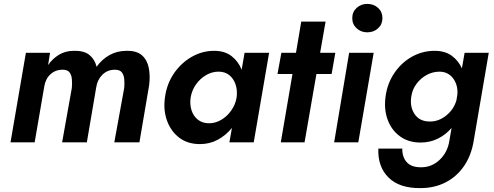

<svg xmlns="http://www.w3.org/2000/svg" viewBox="-20 -731 2536 986"><path d="M746 -294 696 0H567L618 -280Q620 -304 618 -325Q616 -346 605.5 -359.5Q595 -373 570 -373Q532 -373 506 -347.5Q480 -322 474 -282L426 0H299L349 -280Q351 -304 349 -325.5Q347 -347 336.5 -360Q326 -373 302 -373Q264 -373 238.5 -349Q213 -325 207 -285L158 0H34L113 -460H237L227 -397Q250 -430 283 -450Q316 -470 360 -470Q412 -471 439.5 -448.5Q467 -426 476 -388Q503 -426 542 -448Q581 -470 630 -470Q682 -471 709 -447Q736 -423 744 -382.5Q752 -342 746 -294Z M827 -230Q836 -299 872.5 -353Q909 -407 963.5 -438.5Q1018 -470 1080 -470Q1134 -470 1169 -443Q1204 -416 1221 -373L1236 -460H1362L1283 0H1158L1171 -74Q1140 -36 1098.5 -13.5Q1057 9 1007 9Q944 9 901 -23.5Q858 -56 838 -110.5Q818 -165 827 -230ZM959 -230Q954 -195 963.5 -165Q973 -135 996 -116.5Q1019 -98 1054 -98Q1086 -98 1116 -115.5Q1146 -133 1167.5 -163.5Q1189 -194 1195 -230Q1200 -265 1190.5 -295Q1181 -325 1159.5 -343.5Q1138 -362 1106 -363Q1071 -364 1039.5 -346Q1008 -328 986.5 -297.5Q965 -267 959 -230Z M1425 -460H1500L1527 -620H1652L1624 -460H1702L1683 -351H1605L1544 0H1422L1482 -351H1405Z M1789 -638Q1789 -670 1811.5 -690.5Q1834 -711 1866 -711Q1899 -711 1921.5 -690.5Q1944 -670 1944 -638Q1944 -606 1921.5 -585.5Q1899 -565 1866 -565Q1834 -565 1811.5 -585.5Q1789 -606 1789 -638ZM1773 -460H1899L1820 0H1696Z M1923 32H2046Q2045 75 2068.5 101.5Q2092 128 2141 128Q2196 129 2237.5 90Q2279 51 2288 -10L2299 -74Q2269 -39 2228.5 -19Q2188 1 2140 1Q2078 1 2034.5 -30.5Q1991 -62 1971 -115.5Q1951 -169 1960 -235Q1969 -303 2005.5 -356.5Q2042 -410 2096 -440Q2150 -470 2212 -470Q2265 -470 2299.5 -445Q2334 -420 2352 -380L2366 -460H2490L2413 -10Q2401 66 2363.5 121Q2326 176 2268.5 205.5Q2211 235 2139 235Q2030 236 1974.5 180Q1919 124 1923 32ZM2092 -234Q2084 -182 2109.5 -144.5Q2135 -107 2187 -107Q2231 -106 2270.5 -137Q2310 -168 2324 -216L2329 -247Q2332 -295 2307 -328.5Q2282 -362 2238 -363Q2202 -363 2171 -346Q2140 -329 2118.5 -300Q2097 -271 2092 -234Z"/></svg>

Font: Von Semi
Style: Italic
Weight: 600
Version: Version 4.000; ttfautohint (v1.8.4.7-5d5b)